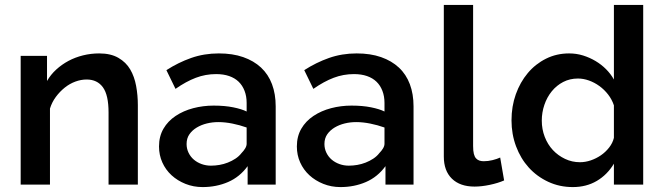

<svg xmlns="http://www.w3.org/2000/svg" viewBox="-20 -750 2697 780"><path d="M540 0H421V-293Q421 -364 398 -395.5Q375 -427 332 -427Q309 -427 286 -418.5Q263 -410 243 -394Q223 -378 207 -356.5Q191 -335 183 -309V0H64V-523H171V-421Q186 -447 208.5 -467.5Q231 -488 258 -502.5Q285 -517 317 -525Q349 -533 383 -533Q430 -533 461 -515Q492 -497 509 -468Q526 -439 533 -401Q540 -363 540 -323Z M986 0V-75Q954 -31 906.5 -10.5Q859 10 803 10Q766 10 733.5 -3Q701 -16 677 -38Q653 -60 639.5 -90Q626 -120 626 -155Q626 -196 644 -227Q662 -258 693.5 -279Q725 -300 765 -310.5Q805 -321 848 -321Q893 -321 927.5 -314Q962 -307 982 -297V-332Q982 -359 973.5 -381Q965 -403 949.5 -418Q934 -433 911 -441Q888 -449 858 -449Q815 -449 775.5 -434Q736 -419 693 -389L656 -465Q704 -496 756.5 -514.5Q809 -533 869 -533Q925 -533 968 -518Q1011 -503 1040.5 -475.5Q1070 -448 1085 -408Q1100 -368 1100 -318V0ZM961 -128Q970 -137 976 -147Q982 -157 982 -166V-232Q954 -242 924 -248Q894 -254 867 -254Q843 -254 820.5 -248.5Q798 -243 779.5 -232Q761 -221 749.5 -204.5Q738 -188 738 -165Q738 -146 746 -129.5Q754 -113 767.5 -101.5Q781 -90 799 -83.5Q817 -77 837 -77Q854 -77 871.5 -80Q889 -83 905.5 -89.5Q922 -96 936.5 -105.5Q951 -115 961 -128Z M1546 0V-75Q1514 -31 1466.5 -10.5Q1419 10 1363 10Q1326 10 1293.5 -3Q1261 -16 1237 -38Q1213 -60 1199.5 -90Q1186 -120 1186 -155Q1186 -196 1204 -227Q1222 -258 1253.5 -279Q1285 -300 1325 -310.5Q1365 -321 1408 -321Q1453 -321 1487.5 -314Q1522 -307 1542 -297V-332Q1542 -359 1533.5 -381Q1525 -403 1509.5 -418Q1494 -433 1471 -441Q1448 -449 1418 -449Q1375 -449 1335.5 -434Q1296 -419 1253 -389L1216 -465Q1264 -496 1316.5 -514.5Q1369 -533 1429 -533Q1485 -533 1528 -518Q1571 -503 1600.5 -475.5Q1630 -448 1645 -408Q1660 -368 1660 -318V0ZM1521 -128Q1530 -137 1536 -147Q1542 -157 1542 -166V-232Q1514 -242 1484 -248Q1454 -254 1427 -254Q1403 -254 1380.5 -248.5Q1358 -243 1339.5 -232Q1321 -221 1309.5 -204.5Q1298 -188 1298 -165Q1298 -146 1306 -129.5Q1314 -113 1327.5 -101.5Q1341 -90 1359 -83.5Q1377 -77 1397 -77Q1414 -77 1431.5 -80Q1449 -83 1465.5 -89.5Q1482 -96 1496.5 -105.5Q1511 -115 1521 -128Z M1783 -730H1902V-157Q1902 -137 1905 -125Q1908 -113 1914 -106.5Q1920 -100 1928 -97.5Q1936 -95 1945 -95Q1963 -95 1981 -99.5Q1999 -104 2012 -110L2028 -17Q2003 -6 1969.5 1Q1936 8 1908 8Q1849 8 1816 -24Q1783 -56 1783 -114Z M2474 0V-85Q2447 -40 2404.5 -15Q2362 10 2307 10Q2253 10 2207 -11.5Q2161 -33 2128 -69.5Q2095 -106 2076.5 -155.5Q2058 -205 2058 -261Q2058 -318 2075.5 -367Q2093 -416 2124 -453Q2155 -490 2198 -511.5Q2241 -533 2292 -533Q2322 -533 2349 -524.5Q2376 -516 2399.5 -502Q2423 -488 2442 -469Q2461 -450 2474 -427V-730H2593V0ZM2474 -322Q2466 -346 2450.5 -366Q2435 -386 2415 -400.5Q2395 -415 2372.5 -423Q2350 -431 2328 -431Q2295 -431 2268 -417Q2241 -403 2221.5 -379Q2202 -355 2191.5 -324Q2181 -293 2181 -260Q2181 -225 2193 -194Q2205 -163 2226 -140.5Q2247 -118 2275.5 -104.5Q2304 -91 2336 -91Q2358 -91 2380 -98.5Q2402 -106 2421 -119Q2440 -132 2454.5 -150.5Q2469 -169 2474 -190Z"/></svg>

Font: Rising Sun SemiBold
Style: Regular
Weight: 600
Designer: Matt McInerney, Pablo Impallari, Rodrigo Fuenzalida (Raleway font), Stephen Hutchings (Greek), Cristiano Sobral (main ch
Foundry: The Rising Sun Project Authors
Version: Version 4.327; ttfautohint (v1.8.4.7-5d5b-dirty)